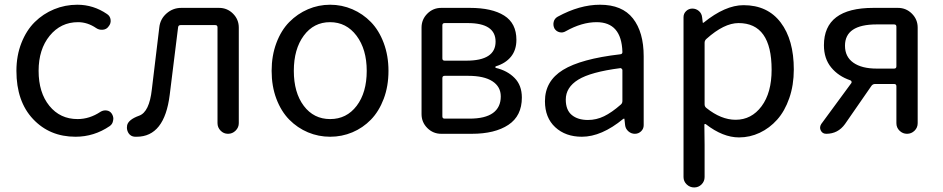

<svg xmlns="http://www.w3.org/2000/svg" viewBox="-20 -577 4068 828"><path d="M305.7 12.7Q194.3 12.7 122.6 -63.5Q50.8 -139.6 50.8 -271.5Q50.8 -336.9 72.3 -391.6Q93.8 -446.3 129.9 -481.9Q166 -517.6 213.4 -537.1Q260.7 -556.6 313.5 -556.6Q382.8 -556.6 441.4 -516.6Q455.1 -507.8 457 -491.7Q459 -475.6 448.2 -462.9Q439.5 -450.2 423.3 -448.7Q407.2 -447.3 394.5 -456.1Q357.4 -481.4 316.4 -481.4Q242.2 -481.4 194.3 -422.9Q146.5 -364.3 146.5 -271.5Q146.5 -177.7 192.9 -120.6Q239.3 -63.5 314.5 -63.5Q366.2 -63.5 413.1 -94.7Q425.8 -102.5 439.9 -100.6Q454.1 -98.6 461.9 -86.9Q468.8 -76.2 468.8 -64.5Q468.8 -61.5 467.8 -57.6Q465.8 -42 453.1 -33.2Q385.7 12.7 305.7 12.7Z M569.3 12.7Q565.4 12.7 561.5 12.7Q543.9 11.7 534.2 -2.9Q527.3 -14.6 527.3 -26.4Q527.3 -31.2 528.3 -37.1Q534.2 -61.5 580.1 -78.1Q624 -93.8 634.8 -191.4Q644.5 -270.5 667 -459Q670.9 -495.1 698.2 -519Q725.6 -543 761.7 -543H924.8Q960 -543 984.9 -518.1Q1009.8 -493.2 1009.8 -458V-45.9Q1009.8 -27.3 996.1 -13.7Q982.4 0 963.4 0Q944.3 0 931.2 -13.7Q918 -27.3 918 -45.9V-459Q918 -468.8 908.2 -468.8H758.8Q749 -468.8 748 -459Q718.8 -220.7 711.9 -168Q689.5 12.7 569.3 12.7Z M1151.4 -271.5Q1151.4 -336.9 1171.9 -391.6Q1192.4 -446.3 1227.5 -481.9Q1262.7 -517.6 1308.1 -537.1Q1353.5 -556.6 1403.8 -556.6Q1454.1 -556.6 1499.5 -537.1Q1544.9 -517.6 1579.6 -481.9Q1614.3 -446.3 1634.8 -391.6Q1655.3 -336.9 1655.3 -271.5Q1655.3 -205.1 1634.8 -150.9Q1614.3 -96.7 1579.6 -61Q1544.9 -25.4 1499.5 -6.3Q1454.1 12.7 1403.8 12.7Q1353.5 12.7 1308.1 -6.3Q1262.7 -25.4 1227.5 -61Q1192.4 -96.7 1171.9 -150.9Q1151.4 -205.1 1151.4 -271.5ZM1561.5 -271.5Q1561.5 -364.3 1517.6 -422.9Q1473.6 -481.4 1403.3 -481.4Q1333 -481.4 1290 -423.3Q1247.1 -365.2 1247.1 -271.5Q1247.1 -177.7 1290 -120.6Q1333 -63.5 1403.8 -63.5Q1474.6 -63.5 1518.1 -120.6Q1561.5 -177.7 1561.5 -271.5Z M1882.8 0Q1847.7 0 1822.8 -24.9Q1797.9 -49.8 1797.9 -85V-458Q1797.9 -493.2 1822.8 -518.1Q1847.7 -543 1882.8 -543H2006.8Q2101.6 -543 2154.3 -509.8Q2207 -476.6 2207 -405.3Q2207 -361.3 2183.6 -332.5Q2160.2 -303.7 2118.2 -291Q2116.2 -290 2116.2 -287.6Q2116.2 -285.2 2118.2 -284.2Q2168 -272.5 2199.2 -240.7Q2230.5 -209 2230.5 -156.2Q2230.5 -77.1 2172.4 -38.6Q2114.3 0 2014.6 0ZM1887.7 -325.2Q1887.7 -315.4 1897.5 -315.4H1991.2Q2117.2 -315.4 2117.2 -397.5Q2117.2 -477.5 1997.1 -477.5H1897.5Q1887.7 -477.5 1887.7 -467.8ZM1887.7 -75.2Q1887.7 -65.4 1897.5 -65.4H2004.9Q2072.3 -65.4 2106 -89.8Q2139.6 -114.3 2139.6 -161.1Q2139.6 -203.1 2103.5 -226.6Q2067.4 -250 1999 -250H1897.5Q1887.7 -250 1887.7 -240.2Z M2489.3 12.7Q2418.9 12.7 2374.5 -28.3Q2330.1 -69.3 2330.1 -140.6Q2330.1 -227.5 2407.7 -275.4Q2485.4 -323.2 2654.3 -342.8Q2665 -343.8 2664.1 -353.5Q2660.2 -481.4 2552.7 -481.4Q2489.3 -481.4 2419.9 -442.4Q2407.2 -434.6 2393.1 -438Q2378.9 -441.4 2371.1 -454.1Q2364.3 -467.8 2367.7 -482.4Q2371.1 -497.1 2384.8 -504.9Q2479.5 -556.6 2567.4 -556.6Q2663.1 -556.6 2709.5 -497.6Q2755.9 -438.5 2755.9 -334V-37.1Q2755.9 -21.5 2744.6 -10.7Q2733.4 0 2717.8 0Q2702.1 0 2689.9 -10.7Q2677.7 -21.5 2675.8 -37.1L2672.9 -63.5Q2672.9 -65.4 2671.4 -65.4Q2669.9 -65.4 2668 -64.5Q2574.2 12.7 2489.3 12.7ZM2515.6 -59.6Q2551.8 -59.6 2585 -75.7Q2618.2 -91.8 2657.2 -126Q2664.1 -131.8 2664.1 -141.6V-274.4Q2664.1 -278.3 2661.1 -280.3Q2659.2 -283.2 2656.2 -283.2Q2655.3 -283.2 2655.3 -283.2Q2527.3 -266.6 2473.6 -233.4Q2419.9 -200.2 2419.9 -147.5Q2419.9 -102.5 2445.8 -81.1Q2471.7 -59.6 2515.6 -59.6Z M2927.7 186.5V-502.9Q2927.7 -518.6 2939 -529.3Q2950.2 -540 2965.8 -540Q2981.4 -540 2993.7 -529.8Q3005.9 -519.5 3007.8 -502.9L3010.7 -479.5Q3010.7 -478.5 3012.2 -478.5Q3013.7 -478.5 3014.6 -479.5Q3107.4 -554.7 3186.5 -554.7Q3290 -554.7 3346.7 -480Q3403.3 -405.3 3403.3 -277.3Q3403.3 -210 3383.8 -153.8Q3364.3 -97.7 3331.5 -61Q3298.8 -24.4 3256.3 -4.4Q3213.9 15.6 3167 15.6Q3097.7 15.6 3024.4 -41Q3022.5 -43 3019.5 -42Q3016.6 -41 3017.6 -38.1L3018.6 47.9V186.5Q3018.6 205.1 3005.4 218.3Q2992.2 231.4 2973.6 231.4Q2955.1 231.4 2941.4 218.3Q2927.7 205.1 2927.7 186.5ZM3152.3 -60.5Q3220.7 -60.5 3264.2 -118.7Q3307.6 -176.8 3307.6 -276.4Q3307.6 -477.5 3165 -477.5Q3102.5 -477.5 3026.4 -409.2Q3018.6 -402.3 3018.6 -392.6V-127Q3018.6 -117.2 3026.4 -111.3Q3089.8 -60.5 3152.3 -60.5Z M3835.9 -281.2Q3845.7 -281.2 3845.7 -291V-461.9Q3845.7 -471.7 3835.9 -471.7H3760.7Q3624 -471.7 3624 -379.9Q3624 -332 3660.2 -306.6Q3696.3 -281.2 3760.7 -281.2ZM3746.1 -543H3852.5Q3887.7 -543 3912.6 -518.1Q3937.5 -493.2 3937.5 -458V-45.9Q3937.5 -26.4 3923.8 -13.2Q3910.2 0 3891.6 0Q3873 0 3859.4 -13.2Q3845.7 -26.4 3845.7 -45.9V-205.1Q3845.7 -214.8 3835.9 -214.8H3753.9Q3744.1 -214.8 3738.3 -207L3624 -42Q3593.8 0 3543 0Q3526.4 0 3519.5 -14.6Q3516.6 -20.5 3516.6 -26.4Q3516.6 -34.2 3521.5 -42L3651.4 -218.8Q3653.3 -221.7 3652.3 -225.1Q3651.4 -228.5 3647.5 -230.5Q3595.7 -248 3564.5 -286.1Q3533.2 -324.2 3533.2 -381.8Q3533.2 -543 3746.1 -543Z"/></svg>

Font: Gen Jyuu GothicX Regular
Style: Regular
Weight: 400
Designer: [Source Han Sans]
Ryoko NISHIZUKA  (kana & ideographs); Paul D. Hunt (Latin, Greek & Cyrillic); Wenlong ZHANG  (bopomofo
Version: Version 1.002.20150607